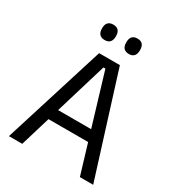

<svg xmlns="http://www.w3.org/2000/svg" viewBox="-192 -931 963 1049"><g transform="rotate(30 290.0 -406.5)"><path d="M24.5 0 224.5 -639H355.5L556 0H472L296.5 -583H284L108.5 0ZM144.5 -188.5V-257.5H435.5V-188.5ZM214 -716Q192.5 -716 181.5 -728.2Q170.5 -740.5 170.5 -763V-766.5Q170.5 -789 181.5 -801Q192.5 -813 214 -813Q236.5 -813 247.2 -801Q258 -789 258 -766.5V-763Q258 -740.5 247.2 -728.2Q236.5 -716 214 -716ZM367 -716Q345 -716 334.2 -728.2Q323.5 -740.5 323.5 -763V-766.5Q323.5 -789 334.2 -801Q345 -813 367 -813Q388.5 -813 399.2 -801Q410 -789 410 -766.5V-763Q410 -740.5 399.2 -728.2Q388.5 -716 367 -716Z"/></g></svg>

Font: Anek Latin Medium
Style: Regular
Weight: 400
Version: Version 1.003